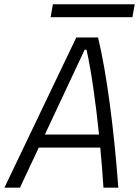

<svg xmlns="http://www.w3.org/2000/svg" viewBox="-36 -867 642 887"><path d="M-15.6 0H56.2L143.1 -185.1H427.2C433.1 -125 438 -63 441.9 0H510.7C490.2 -273.4 457 -528.3 417 -693.8H316.4ZM171.4 -245.6 355 -637.2H363.8C385.3 -540.5 405.3 -402.3 421.4 -245.6ZM197.8 -787.6H575.7L586.4 -847.2H208.5Z"/></svg>

Font: Cascadia Mono NF Light
Style: Italic
Weight: 300
Italic angle: -10°
Monospace: yes
Designer: Aaron Bell
Foundry: Saja Typeworks
Version: Version 2404.023